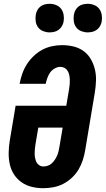

<svg xmlns="http://www.w3.org/2000/svg" viewBox="-20 -980 556 1008"><path d="M207 8Q176 8 147 1Q118 -6 94 -22.5Q70 -39 54 -63.5Q38 -88 31.5 -117Q25 -146 25.5 -177Q26 -208 31 -240L62 -425H328L343 -514Q345 -526 346 -538.5Q347 -551 346.5 -563Q346 -575 343.5 -586.5Q341 -598 335 -608Q329 -618 319 -623.5Q309 -629 297 -629Q282 -629 267 -620.5Q252 -612 243 -599Q234 -586 228.5 -570.5Q223 -555 220 -540H83V-541Q88 -567 97 -593Q106 -619 121 -642.5Q136 -666 157 -686Q178 -706 202.5 -719Q227 -732 253.5 -737.5Q280 -743 306 -743Q337 -743 366 -736Q395 -729 418.5 -712Q442 -695 456.5 -670Q471 -645 478 -616.5Q485 -588 484 -557Q483 -526 478 -495L427 -190Q423 -165 414.5 -139Q406 -113 392 -89.5Q378 -66 357 -46.5Q336 -27 311.5 -14.5Q287 -2 260 3Q233 8 207 8ZM208 -106Q219 -106 231 -110Q243 -114 252 -122.5Q261 -131 268 -141.5Q275 -152 280 -163.5Q285 -175 287.5 -186.5Q290 -198 292 -209L309 -310H181L166 -221Q164 -209 163 -197Q162 -185 162 -173Q162 -161 164.5 -149.5Q167 -138 171.5 -128.5Q176 -119 186 -112.5Q196 -106 208 -106ZM440 -810Q423 -810 406.5 -816.5Q390 -823 380 -836.5Q370 -850 367.5 -867.5Q365 -885 368 -903Q370 -915 376 -926.5Q382 -938 392.5 -946Q403 -954 415.5 -957Q428 -960 441 -960Q458 -960 474.5 -953.5Q491 -947 501 -933.5Q511 -920 514 -902.5Q517 -885 514 -867Q512 -855 505.5 -843.5Q499 -832 488.5 -824Q478 -816 465.5 -813Q453 -810 440 -810ZM240 -810Q223 -810 206.5 -816.5Q190 -823 180 -836.5Q170 -850 167.5 -867.5Q165 -885 168 -903Q170 -915 176 -926.5Q182 -938 192.5 -946Q203 -954 215.5 -957Q228 -960 241 -960Q258 -960 274.5 -953.5Q291 -947 301 -933.5Q311 -920 314 -902.5Q317 -885 314 -867Q312 -855 305.5 -843.5Q299 -832 288.5 -824Q278 -816 265.5 -813Q253 -810 240 -810Z"/></svg>

Font: Iosevka Heavy Oblique
Style: Regular
Weight: 900
Italic angle: -9°
Monospace: yes
Designer: Belleve Invis
Foundry: Belleve Invis
Version: Version 32.5.0; ttfautohint (v1.8.4)